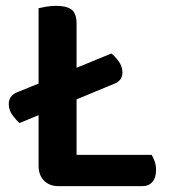

<svg xmlns="http://www.w3.org/2000/svg" viewBox="-20 -635 577 657"><path d="M181 2Q149 2 130.5 -17Q112 -36 112 -68V-241L47 -214Q36 -223 23 -240.5Q10 -258 10 -279Q10 -307 38 -319L112 -349V-607Q120 -609 137.5 -612Q155 -615 172 -615Q208 -615 225 -602Q242 -589 242 -554V-403L361 -452Q372 -444 385.5 -426Q399 -408 399 -387Q399 -359 370 -348L242 -295V-105H499Q504 -97 509 -83.5Q514 -70 514 -54Q514 -27 501.5 -12.5Q489 2 467 2H181Z"/></svg>

Font: Baloo Paaji 2 SemiBold
Style: Regular
Weight: 600
Designer: Shuchita Grover, Noopur Datye and Ek Type
Foundry: Ek Type
Version: Version 1.640;hotconv 1.0.111;makeotfexe 2.5.65597; ttfautoh